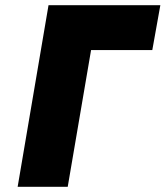

<svg xmlns="http://www.w3.org/2000/svg" viewBox="-20 -720 638 740"><path d="M167 -700H598L567 -527H331L241 0H48Z"/></svg>

Font: Jost* Heavy
Style: Italic
Weight: 800
Italic angle: -10°
Version: Version 3.7